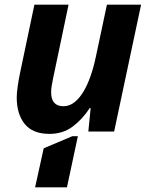

<svg xmlns="http://www.w3.org/2000/svg" viewBox="-20 -566 644 826"><path d="M52 -147Q52 -165 56 -193.5Q60 -222 66 -251L128 -546H275L208 -227Q200 -190 200 -169Q200 -109 253 -109Q278 -109 299.5 -125.5Q321 -142 338.5 -171Q356 -200 369.5 -238.5Q383 -277 392 -320L440 -546H587L471 0H360L370 -101H366Q334 -52 292 -21Q250 10 193 10Q121 10 86.5 -32.5Q52 -75 52 -147ZM168 72 291 20H315L268 240H131Z"/></svg>

Font: BC Sans
Style: Bold Italic
Weight: 700
Italic angle: -12°
Designer: Monotype Design Team
Province of B.C.
Foundry: Monotype Imaging Inc.
Version: Version 2.000;GOOG;noto-source:20170915:90ef993387c0